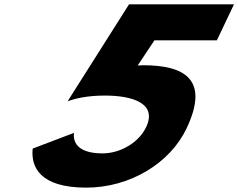

<svg xmlns="http://www.w3.org/2000/svg" viewBox="-20 -845 1092 880"><path d="M129.8 -164C120.9 -80 162.7 15 375.2 15C577 15 759.8 -98 834.9 -256C943.7 -485 820.3 -545 639.5 -546C629.9 -546 619.7 -545 611.2 -545L687.7 -660H973.9L1052.4 -825H571.3L290 -381C320.2 -392 376.2 -407 459.7 -407C589.2 -407 701.5 -371 649.7 -262C616.4 -192 532.2 -142 449.9 -142C345.8 -142 313 -185 319.1 -236Z"/></svg>

Font: Hussar
Style: BdSuprExtOblFive
Weight: 700
Foundry: Cannot Into Space Fonts
Version: Version 2.00